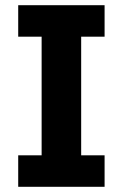

<svg xmlns="http://www.w3.org/2000/svg" viewBox="-20 -718 472 738"><path d="M382 0H50V-121H140V-577H50V-698H382V-577H292V-121H382Z"/></svg>

Font: IBM Plex Sans Var
Style: Regular
Weight: 400
Designer: Mike Abbink, Paul van der Laan, Pieter van Rosmalen
Foundry: Bold Monday
Version: Version 3.000